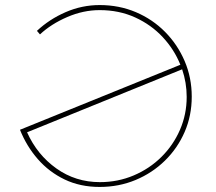

<svg xmlns="http://www.w3.org/2000/svg" viewBox="-20 -731 852 759"><path d="M374 -711Q451 -711 517 -683Q583 -655 632.5 -605Q682 -555 710 -489.5Q738 -424 738 -349Q738 -274 710 -209.5Q682 -145 632 -96Q582 -47 516 -19.5Q450 8 374 8Q297 8 235.5 -21.5Q174 -51 129.5 -102Q85 -153 59 -218L693 -475Q669 -535 623.5 -584Q578 -633 514.5 -662Q451 -691 374 -691Q309 -691 245.5 -663.5Q182 -636 138 -595L126 -609Q175 -655 239.5 -683Q304 -711 374 -711ZM718 -348Q718 -404 700 -457L87 -208Q127 -119 203 -65Q279 -11 375 -11Q446 -11 508.5 -37.5Q571 -64 618 -110.5Q665 -157 691.5 -218Q718 -279 718 -348Z"/></svg>

Font: Synthetic Thin
Style: Regular
Weight: 100
Designer: Santiago Orozco
Foundry: Typemade
Version: Version 2.000; ttfautohint (v1.8.4.7-5d5b)